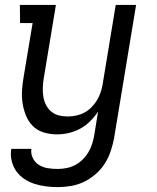

<svg xmlns="http://www.w3.org/2000/svg" viewBox="-20 -540 640 783"><path d="M216 223Q191 223 167 220Q143 217 120 209.5Q97 202 78 189Q59 176 46 157.5Q33 139 27.5 115.5Q22 92 26 67H108Q105 87 114 105Q123 123 139.5 133Q156 143 175.5 146Q195 149 216 149Q233 149 251 145.5Q269 142 285.5 133.5Q302 125 316 111.5Q330 98 340 81.5Q350 65 355.5 47.5Q361 30 364 13L380 -85Q366 -64 347.5 -45.5Q329 -27 306.5 -15Q284 -3 260 2.5Q236 8 212 8Q184 8 158 0Q132 -8 114 -26Q96 -44 86 -68.5Q76 -93 72 -119.5Q68 -146 70 -174Q72 -202 77 -230L113 -446H62L61 -520H208L158 -218Q155 -199 154.5 -180.5Q154 -162 157 -144.5Q160 -127 168 -111.5Q176 -96 189 -85Q202 -74 219 -69.5Q236 -65 255 -65Q272 -65 289.5 -68.5Q307 -72 322.5 -80Q338 -88 351 -100.5Q364 -113 373.5 -128Q383 -143 389 -159.5Q395 -176 398 -193L452 -520H535L445 25Q440 51 431 77.5Q422 104 407 127.5Q392 151 369.5 170.5Q347 190 321.5 202Q296 214 269 218.5Q242 223 216 223Z"/></svg>

Font: Iosevka Etoile
Style: Italic
Weight: 400
Italic angle: -9°
Designer: Belleve Invis
Foundry: Belleve Invis
Version: Version 22.1.2; ttfautohint (v1.8.4)